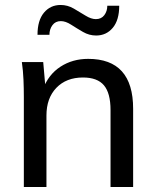

<svg xmlns="http://www.w3.org/2000/svg" viewBox="-20 -753 629 773"><path d="M76 0V-362Q76 -397 74.5 -432.5Q73 -468 68 -503H154L163 -400L153 -394Q175 -453 223.5 -484.5Q272 -516 335 -516Q516 -516 516 -315V0H425V-310Q425 -378 398.5 -409.5Q372 -441 314 -441Q247 -441 207 -399.5Q167 -358 167 -288V0ZM131 -613Q131 -671 157 -702Q183 -733 224 -733Q252 -733 277 -718.5Q302 -704 324.5 -690Q347 -676 366 -676Q388 -676 400 -692Q412 -708 412 -730H460Q460 -672 434 -641Q408 -610 367 -610Q339 -610 314 -624.5Q289 -639 266.5 -653.5Q244 -668 225 -668Q203 -668 191 -651.5Q179 -635 179 -613Z"/></svg>

Font: Muli Medium
Style: Regular
Weight: 500
Designer: Vernon Adams
Foundry: Vernon Adams
Version: Version 2.100; ttfautohint (v1.8.1.43-b0c9)